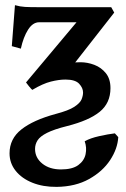

<svg xmlns="http://www.w3.org/2000/svg" viewBox="-20 -482 490 746"><path d="M262.2 -226.6 105.5 -132.8 81.1 -161.6 277.3 -395.5H132.3Q107.4 -395.5 89.1 -366.7Q70.8 -337.9 61 -293L25.9 -302.7L38.1 -461.9Q58.6 -456.1 77.4 -455.1Q96.2 -454.1 127.4 -454.1H412.1L423.8 -433.1ZM409.2 -139.6Q409.2 -81.5 367.4 -47.6Q325.7 -13.7 240.7 7.8Q189.9 20.5 162.8 34.2Q135.7 47.9 126 63.2Q116.2 78.6 116.2 96.7Q116.2 130.9 144.3 153.6Q172.4 176.3 216.8 176.3Q261.2 176.3 284.2 159.4Q307.1 142.6 312.5 117.2Q317.9 91.8 309.1 66.9Q330.6 54.7 365.7 46.9Q400.9 39.1 426.3 36.1L439.5 50.8Q437 95.7 408 139.9Q378.9 184.1 326.2 213.6Q273.4 243.2 200.2 244.1Q147.5 244.6 106 228Q64.5 211.4 40.8 181.6Q17.1 151.9 17.1 113.8Q17.1 57.1 63.2 20.8Q109.4 -15.6 195.8 -39.1Q246.1 -52.2 268.6 -66.9Q291 -81.5 296.9 -95.9Q302.7 -110.4 302.7 -122.6Q302.7 -140.1 287.6 -156.5Q272.5 -172.9 234.4 -172.9Q209 -172.9 177.7 -165Q146.5 -157.2 105.5 -132.8Q102.1 -135.3 92.8 -146.5Q83.5 -157.7 81.1 -161.6Q105 -178.2 135.3 -196.5Q165.5 -214.8 204.3 -227.5Q243.2 -240.2 292.5 -240.2Q319.8 -240.2 346.7 -230Q373.5 -219.7 391.4 -197.5Q409.2 -175.3 409.2 -139.6Z"/></svg>

Font: Gentium Plus
Style: Bold
Weight: 700
Designer: Victor Gaultney, Annie Olsen, Iska Routamaa, Becca Hirsbrunner
Foundry: SIL International
Version: Version 6.101